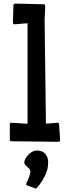

<svg xmlns="http://www.w3.org/2000/svg" viewBox="-20 -799 373 1082"><path d="M61.5 -662.1Q52.7 -662.1 52.7 -672.9L55.7 -768.6Q55.7 -774.4 58.6 -776.1Q61.5 -777.8 67.4 -778.8L226.1 -774.9Q231.4 -774.9 232.9 -772.2Q234.4 -769.5 234.9 -763.7L231.4 -686L238.8 -102.1L305.2 -107.4Q312 -107.4 313 -98.1L318.8 -9.8Q317.9 -3.9 315.7 -2.2Q313.5 -0.5 307.1 0L42 -2.9Q35.2 -2.9 35.2 -14.6V-98.1Q35.2 -107.4 43 -107.4L135.3 -101.6V-668ZM180.7 263.7 134.3 246.1Q127.4 243.7 127.4 240.2Q127.4 236.8 129.9 231.7Q132.3 226.6 136.2 217.3Q140.1 208 143.6 198.7Q151.4 177.7 151.4 168Q151.4 154.3 134.3 142.1Q116.7 128.4 116.7 117.7Q116.7 106.9 123.5 94.5Q130.4 82 140.6 72.3Q164.6 49.3 185.5 49.3Q206.5 49.3 218.5 55.4Q230.5 61.5 237.8 71.3Q251.5 90.3 251.5 115Q251.5 139.6 246.1 158Q240.7 176.3 232.4 193.4Q218.8 220.7 202.6 242.2Q186.5 263.7 180.7 263.7Z"/></svg>

Font: Wellfleet
Style: Regular
Weight: 400
Designer: Riccardo De Franceschi
Foundry: Riccardo De Franceschi
Version: Version 1.002